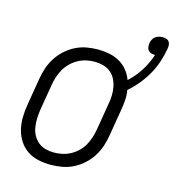

<svg xmlns="http://www.w3.org/2000/svg" viewBox="-100 -738 764 832"><g transform="rotate(15 281.5 -322.0)"><path d="M201 8Q173 8 145.5 2Q118 -4 96 -19Q74 -34 59.5 -56.5Q45 -79 38.5 -105.5Q32 -132 32.5 -160.5Q33 -189 38 -218L58 -338Q62 -363 70 -387.5Q78 -412 92.5 -435Q107 -458 127.5 -476.5Q148 -495 172 -507Q196 -519 221.5 -523.5Q247 -528 272 -528Q298 -528 323 -523Q348 -518 369 -506Q390 -494 405.5 -475Q421 -456 429 -433Q460 -461 482 -496.5Q504 -532 516 -569H513Q504 -569 496.5 -572Q489 -575 484.5 -580.5Q480 -586 479 -594.5Q478 -603 479 -611Q480 -619 484 -627.5Q488 -636 495 -641.5Q502 -647 510.5 -649.5Q519 -652 528 -652Q536 -652 544.5 -649.5Q553 -647 557.5 -640.5Q562 -634 562.5 -625Q563 -616 561 -607Q556 -578 546 -548Q536 -518 520.5 -490.5Q505 -463 484.5 -438Q464 -413 439 -391Q443 -370 441.5 -347.5Q440 -325 436 -302L416 -182Q412 -157 404 -132.5Q396 -108 381.5 -85Q367 -62 346.5 -43.5Q326 -25 302 -13Q278 -1 252 3.5Q226 8 201 8ZM201 -47Q220 -47 239 -51Q258 -55 275.5 -64.5Q293 -74 307.5 -88Q322 -102 331.5 -119Q341 -136 347 -154.5Q353 -173 356 -191L376 -311Q380 -331 380.5 -350.5Q381 -370 377.5 -388.5Q374 -407 365.5 -423.5Q357 -440 342.5 -451.5Q328 -463 309.5 -468Q291 -473 272 -473Q253 -473 234.5 -469Q216 -465 198.5 -455.5Q181 -446 166.5 -432Q152 -418 142 -401Q132 -384 126 -365.5Q120 -347 117 -329L97 -209Q94 -189 93.5 -169.5Q93 -150 96 -131.5Q99 -113 108 -96.5Q117 -80 131 -68.5Q145 -57 163.5 -52Q182 -47 201 -47Z"/></g></svg>

Font: Iosevka Light
Style: Italic
Weight: 300
Italic angle: -9°
Monospace: yes
Designer: Belleve Invis
Foundry: Belleve Invis
Version: Version 32.5.0; ttfautohint (v1.8.4)